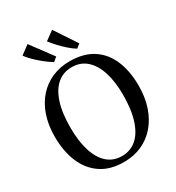

<svg xmlns="http://www.w3.org/2000/svg" viewBox="-230 -1129 1171 1278"><g transform="rotate(-30 355.5 -490.0)"><path d="M349 11Q242 12 170.8 -36Q99.5 -84 64 -169Q28.5 -254 28.5 -364.5Q28.5 -454.5 53 -526Q77.5 -597.5 122.8 -648Q168 -698.5 229.5 -725Q291 -751.5 364.5 -751.5Q470.5 -751.5 541.2 -705.8Q612 -660 647.2 -576.5Q682.5 -493 682.5 -381Q682.5 -292 658 -219.8Q633.5 -147.5 589 -96Q544.5 -44.5 483.5 -17Q422.5 10.5 349 11ZM354 -30Q417 -30 463.8 -69.2Q510.5 -108.5 536.2 -186.8Q562 -265 562 -381Q562 -481 538.5 -555Q515 -629 469.2 -669.8Q423.5 -710.5 356.5 -710.5Q293.5 -710.5 247 -672.5Q200.5 -634.5 174.8 -557.8Q149 -481 149 -365Q149 -262 172.5 -186.8Q196 -111.5 241.5 -70.8Q287 -30 354 -30ZM273 -799Q255 -809 232.5 -825.5Q210 -842 187.2 -861.8Q164.5 -881.5 144.8 -902Q125 -922.5 112.5 -940.5L180 -990.5L304 -823.5L274 -799ZM450.5 -799Q427 -813 398.8 -837.5Q370.5 -862 344.5 -890Q318.5 -918 301 -941.5L369 -991L481 -822L451.5 -799Z"/></g></svg>

Font: Merriweather 72pt
Style: Regular
Weight: 400
Version: Version 2.100